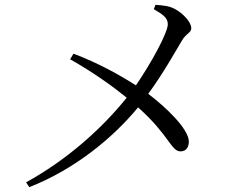

<svg xmlns="http://www.w3.org/2000/svg" viewBox="-20 -761 1040 794"><path d="M616 -723C652 -702 674 -688 674 -661C674 -627 608 -504 542 -408C473 -452 387 -500 284 -539L270 -516C367 -461 446 -404 504 -357C397 -224 253 -98 88 -7L101 13C285 -59 444 -187 551 -317C681 -201 687 -135 727 -135C750 -135 761 -153 761 -176C760 -228 667 -317 593 -373C655 -457 711 -558 731 -591C748 -622 771 -625 771 -644C771 -670 736 -707 701 -725C678 -737 651 -739 623 -741Z"/></svg>

Font: Noto Serif CJK JP
Style: Regular
Weight: 400
Designer: Ryoko NISHIZUKA 西塚涼子 (kana & ideographs); Frank Grießhammer (Latin, Greek & Cyrillic); Wenlong ZHANG 张文龙 (bopomofo); San
Foundry: Adobe Systems Incorporated
Version: Version 1.000;PS 1;hotconv 16.6.53;makeotf.lib2.5.65590